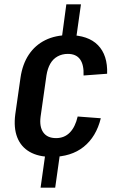

<svg xmlns="http://www.w3.org/2000/svg" viewBox="-20 -810 519 880"><path d="M351 -790 329 -634H263L284 -790ZM255 -106 233 50H166L188 -106ZM216 -91Q156 -91 116 -114Q76 -137 59 -180.5Q42 -224 50 -286L74 -454Q83 -516 112 -559.5Q141 -603 187.5 -626Q234 -649 295 -649Q384 -649 429 -603Q474 -557 471 -472L363 -464Q365 -513 347 -538Q329 -563 291 -563Q265 -563 244 -551.5Q223 -540 210.5 -518Q198 -496 193 -465L166 -275Q160 -229 178.5 -203Q197 -177 237 -177Q275 -177 300 -202.5Q325 -228 336 -276L442 -268Q421 -183 363.5 -137Q306 -91 216 -91Z"/></svg>

Font: Pathway Extreme Condensed SemiBold
Style: Italic
Weight: 600
Width: 3
Italic angle: -8°
Version: Version 1.001;gftools[0.9.26]